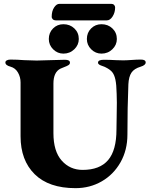

<svg xmlns="http://www.w3.org/2000/svg" viewBox="-20 -965 786 999"><path d="M87 -256V-536Q87 -564 73.5 -587.5Q60 -611 35 -618Q8 -625 8 -640Q8 -647 15.5 -651Q23 -655 34 -655Q69 -655 106 -652Q152 -650 171 -650Q190 -650 242 -652Q296 -654 318 -654Q344 -654 344 -639Q344 -631 336 -626Q328 -621 315.5 -616.5Q303 -612 295 -608Q258 -590 258 -530V-272Q258 -178 301 -129.5Q344 -81 410 -81Q499 -81 542.5 -132Q586 -183 586 -291Q586 -333 587 -356L588 -431Q588 -463 587 -477Q586 -525 580.5 -550.5Q575 -576 564 -589.5Q553 -603 531 -614Q524 -618 513 -621.5Q502 -625 496 -629Q490 -633 490 -639Q490 -654 520 -654Q551 -654 583 -652L621 -651Q639 -651 665 -653Q691 -655 713 -655Q738 -655 738 -640Q738 -626 712 -618Q678 -608 664 -587Q650 -566 648 -527Q643 -406 643 -265Q643 -184 607 -120.5Q571 -57 509.5 -21.5Q448 14 373 14Q234 14 160.5 -58.5Q87 -131 87 -256ZM234 -762Q234 -795 256 -817Q278 -839 310 -839Q344 -839 367 -817Q390 -795 390 -762Q390 -731 366.5 -708.5Q343 -686 310 -686Q279 -686 256.5 -708.5Q234 -731 234 -762ZM432 -762Q432 -795 454 -817Q476 -839 508 -839Q542 -839 565 -817Q588 -795 588 -762Q588 -731 564.5 -708.5Q541 -686 508 -686Q477 -686 454.5 -708.5Q432 -731 432 -762ZM249 -878Q249 -907 261.5 -926Q274 -945 289 -945H559Q568 -945 573.5 -939.5Q579 -934 579 -926Q579 -900 566 -879.5Q553 -859 536 -859H270Q261 -859 255 -864.5Q249 -870 249 -878Z"/></svg>

Font: EB Garamond ExtraBold
Style: Regular
Weight: 800
Designer: Georg Duffner and Octavio Pardo
Foundry: Georg Duffner
Version: Version 1.000